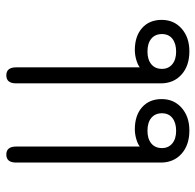

<svg xmlns="http://www.w3.org/2000/svg" viewBox="-26 -598 634 623"><g transform="rotate(-90 291.5 -287.0)"><path d="M75 -83V-552Q75 -584 101 -584Q127 -584 127 -552V-151Q136 -158 152 -162.5Q168 -167 183 -167Q228 -167 254.5 -143.5Q281 -120 281 -80Q281 -40 252.5 -15Q224 10 179 10Q132 10 103.5 -15.5Q75 -41 75 -83ZM332 -83V-552Q332 -584 358 -584Q384 -584 384 -552V-151Q393 -158 409 -162.5Q425 -167 440 -167Q485 -167 511.5 -143.5Q538 -120 538 -80Q538 -40 509.5 -15Q481 10 436 10Q389 10 360.5 -15.5Q332 -41 332 -83ZM235 -79Q235 -101 220 -113.5Q205 -126 178 -126Q152 -126 137 -113.5Q122 -101 122 -79Q122 -58 137 -45.5Q152 -33 178 -33Q204 -33 219.5 -45Q235 -57 235 -79ZM492 -79Q492 -101 477 -113.5Q462 -126 435 -126Q409 -126 394 -113.5Q379 -101 379 -79Q379 -58 394 -45.5Q409 -33 435 -33Q461 -33 476.5 -45Q492 -57 492 -79Z"/></g></svg>

Font: Kodchasan ExtraLight
Style: Regular
Weight: 275
Version: Version 1.000; ttfautohint (v1.6)